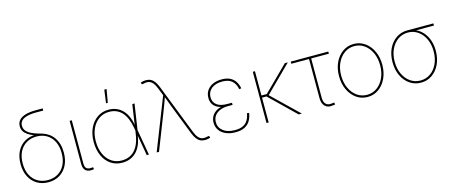

<svg xmlns="http://www.w3.org/2000/svg" viewBox="-47 -1339 4558 1938"><g transform="rotate(-15 2232.0 -370.0)"><path d="M279.8 7.8Q213.4 7.8 162.1 -22.7Q110.8 -53.2 82 -109.4Q53.2 -165.5 53.2 -242.2Q53.2 -319.3 82 -374.8Q110.8 -430.2 162.1 -460.2Q213.4 -490.2 279.8 -490.2L333.5 -467.3Q293 -477.1 258.5 -489.5Q224.1 -502 198.5 -519Q172.9 -536.1 158.4 -559.3Q144 -582.5 144 -612.8Q144 -648.4 165.3 -674.1Q186.5 -699.7 230.7 -713.6Q274.9 -727.5 342.8 -727.5H414.6V-705.1H342.8Q280.8 -705.1 241.7 -693.8Q202.6 -682.6 184.6 -661.9Q166.5 -641.1 166.5 -612.8Q166.5 -578.6 187.5 -555.7Q208.5 -532.7 239 -518.6Q269.5 -504.4 299.1 -496.1Q328.6 -487.8 345.7 -482.4Q381.8 -471.2 411.4 -450.2Q440.9 -429.2 461.9 -398.9Q482.9 -368.7 494.1 -329.3Q505.4 -290 505.4 -242.2Q505.4 -165.5 476.6 -109.4Q447.8 -53.2 397 -22.7Q346.2 7.8 279.8 7.8ZM279.8 -14.6Q339.4 -14.6 385.3 -41.7Q431.2 -68.8 457 -119.9Q482.9 -170.9 482.9 -242.2Q482.9 -313.5 457 -364.5Q431.2 -415.5 385.3 -442.6Q339.4 -469.7 279.8 -469.7Q220.2 -469.7 174.1 -442.6Q127.9 -415.5 101.8 -364.5Q75.7 -313.5 75.7 -242.2Q75.7 -170.9 101.8 -119.9Q127.9 -68.8 174.1 -41.7Q220.2 -14.6 279.8 -14.6Z M746.6 0.5Q699.7 7.8 672.1 -12.9Q644.5 -33.7 644.5 -85.4V-535.6H667V-85.4Q667 -42.5 688 -29.3Q709 -16.1 746.1 -22Q748.5 -22.9 748.8 -22.7Q749 -22.5 752 -22.9L755.9 -1Q753.4 -0.5 751.2 -0.2Q749 0 746.6 0.5Z M1051.3 10.3Q982.4 10.3 931.2 -24.9Q879.9 -60.1 851.8 -122.8Q823.7 -185.5 823.7 -267.1Q823.7 -347.2 852.8 -409.4Q881.8 -471.7 933.3 -507.3Q984.9 -543 1051.3 -543Q1097.2 -543 1134.3 -527.3Q1171.4 -511.7 1199 -482.4Q1226.6 -453.1 1244.4 -411.9Q1262.2 -370.6 1270 -318.4H1275.9L1282.2 -270.5L1329.6 0H1307.1L1255.4 -297.9Q1246.1 -351.6 1229 -393.1Q1211.9 -434.6 1186.8 -462.9Q1161.6 -491.2 1127.9 -505.9Q1094.2 -520.5 1051.3 -520.5Q991.2 -520.5 944.8 -488Q898.4 -455.6 872.3 -398.4Q846.2 -341.3 846.2 -267.1Q846.2 -191.9 871.8 -134.5Q897.5 -77.1 943.6 -44.9Q989.7 -12.7 1051.3 -12.7Q1090.3 -12.7 1123.5 -25.1Q1156.7 -37.6 1183.1 -64.2Q1209.5 -90.8 1227.8 -132.8Q1246.1 -174.8 1254.9 -233.4L1299.3 -535.6H1322.8L1282.2 -266.6L1276.4 -215.8H1270.5Q1262.2 -157.2 1242.7 -114.5Q1223.1 -71.8 1193.8 -43.9Q1164.6 -16.1 1128.4 -2.9Q1092.3 10.3 1051.3 10.3ZM1045.4 -611.8 1064 -749.5H1087.9L1064 -611.8Z M1410.6 0 1623.5 -541.5 1592.3 -621.1Q1577.1 -659.7 1558.8 -680.9Q1540.5 -702.1 1516.8 -707.8Q1493.2 -713.4 1461.9 -704.6L1444.3 -703.1L1438.5 -723.6Q1453.6 -728 1466.6 -730.5Q1479.5 -732.9 1493.2 -732.9Q1521.5 -732.9 1543.2 -722.2Q1564.9 -711.4 1582 -688.5Q1599.1 -665.5 1613.3 -629.4L1817.9 -106.4Q1833 -67.9 1851.3 -46.4Q1869.6 -24.9 1893.1 -19.5Q1916.5 -14.2 1947.8 -22.9L1965.3 -24.4L1971.2 -3.9Q1956.1 0.5 1943.1 2.9Q1930.2 5.4 1916.5 5.4Q1888.2 5.4 1866.7 -5.4Q1845.2 -16.1 1828.1 -39.1Q1811 -62 1796.9 -98.1L1689.9 -371.6Q1674.8 -410.2 1660.4 -448.7Q1646 -487.3 1631.3 -525.9H1637.7Q1624 -487.3 1609.9 -448.7Q1595.7 -410.2 1580.6 -371.6L1435.1 0Z M2233.9 9.3Q2174.3 9.3 2131.6 -10.3Q2088.9 -29.8 2065.9 -63.5Q2043 -97.2 2043 -140.6Q2043 -176.3 2057.4 -203.4Q2071.8 -230.5 2097.9 -249.3Q2124 -268.1 2159.9 -277.8Q2195.8 -287.6 2238.8 -287.6H2274.9V-265.6H2225.6Q2180.7 -265.6 2144.3 -250.7Q2107.9 -235.8 2087.2 -207.8Q2066.4 -179.7 2066.4 -139.2Q2066.4 -83.5 2111.6 -48.3Q2156.7 -13.2 2233.9 -13.2Q2286.1 -13.2 2318.8 -29.5Q2351.6 -45.9 2369.1 -75.9Q2386.7 -106 2393.6 -147L2415.5 -144.5Q2408.7 -98.6 2388.2 -64Q2367.7 -29.3 2329.8 -10Q2292 9.3 2233.9 9.3ZM2237.3 -266.1Q2193.4 -266.1 2159.7 -274.7Q2126 -283.2 2103.3 -299.6Q2080.6 -315.9 2068.8 -340.3Q2057.1 -364.7 2057.1 -396.5Q2057.1 -440.4 2079.1 -473.4Q2101.1 -506.3 2140.9 -524.7Q2180.7 -543 2234.4 -543Q2283.2 -543 2317.6 -526.9Q2352.1 -510.7 2373.5 -480Q2395 -449.2 2403.3 -404.8L2381.3 -400.9Q2369.1 -460.9 2333.7 -490.7Q2298.3 -520.5 2234.4 -520.5Q2163.1 -520.5 2121.8 -487.3Q2080.6 -454.1 2079.6 -397.9Q2079.6 -345.2 2116.9 -316.7Q2154.3 -288.1 2225.6 -288.1H2274.9V-266.1Z M2581.1 -535.6V0H2558.6V-535.6ZM2924.8 -535.6 2646 -259.3H2566.4V-281.7H2636.7L2893.1 -535.6ZM2894.5 0 2619.6 -267.1 2646 -272 2927.7 0Z M3251 1.5Q3198.7 10.3 3169.4 -19Q3140.1 -48.3 3140.1 -102.1V-513.2H2955.1V-535.6H3347.7V-513.2H3162.6V-102.1Q3162.6 -56.6 3185.1 -34.9Q3207.5 -13.2 3248.5 -20.5Q3254.4 -21 3260.5 -22Q3266.6 -22.9 3272 -23.4L3275.9 -1.5Q3269.5 -0.5 3263.4 0.2Q3257.3 1 3251 1.5Z M3614.3 10.3Q3548.8 10.3 3497.6 -26.1Q3446.3 -62.5 3417 -125Q3387.7 -187.5 3387.7 -267.1Q3387.7 -346.2 3417 -408.7Q3446.3 -471.2 3497.6 -507.3Q3548.8 -543.5 3614.3 -543.5Q3678.7 -543.5 3729.7 -507.3Q3780.8 -471.2 3810.3 -408.7Q3839.8 -346.2 3839.8 -267.1Q3839.8 -187.5 3810.5 -125Q3781.2 -62.5 3730.2 -26.1Q3679.2 10.3 3614.3 10.3ZM3614.3 -12.2Q3672.9 -12.2 3718.8 -45.2Q3764.6 -78.1 3791 -136Q3817.4 -193.8 3817.4 -267.1Q3817.4 -339.8 3790.8 -397.5Q3764.2 -455.1 3718.3 -488Q3672.4 -521 3614.3 -521Q3555.7 -521 3509.5 -487.8Q3463.4 -454.6 3436.8 -397.2Q3410.2 -339.8 3410.2 -267.1Q3410.2 -193.8 3436.8 -136Q3463.4 -78.1 3509.5 -45.2Q3555.7 -12.2 3614.3 -12.2Z M4172.4 10.3Q4106.9 10.3 4055.7 -25.1Q4004.4 -60.5 3975.1 -122.1Q3945.8 -183.6 3945.8 -263.2Q3945.8 -342.3 3975.1 -403.8Q4004.4 -465.3 4055.7 -500.5Q4106.9 -535.6 4172.4 -535.6H4445.8V-513.2H4229H4172.4Q4113.8 -513.2 4067.6 -481Q4021.5 -448.7 3994.9 -392.3Q3968.3 -335.9 3968.3 -263.2Q3968.3 -189.9 3994.9 -133.1Q4021.5 -76.2 4067.6 -44.2Q4113.8 -12.2 4172.4 -12.2Q4231 -12.2 4276.9 -44.2Q4322.8 -76.2 4349.1 -133.1Q4375.5 -189.9 4375.5 -263.2Q4375.5 -335.9 4348.9 -392.6Q4322.3 -449.2 4276.4 -481.2Q4230.5 -513.2 4172.4 -513.2V-531.7Q4220.7 -531.7 4261.7 -512.2Q4302.7 -492.7 4333.5 -456.8Q4364.3 -420.9 4381.1 -371.6Q4397.9 -322.3 4397.9 -263.2Q4397.9 -183.6 4368.7 -122.1Q4339.4 -60.5 4288.3 -25.1Q4237.3 10.3 4172.4 10.3Z"/></g></svg>

Font: Inter 20pt Thin
Style: Regular
Weight: 250
Version: Version 4.001;git-66647c0bb